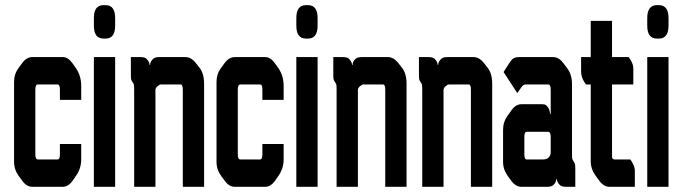

<svg xmlns="http://www.w3.org/2000/svg" viewBox="-20 -720 2623 740"><path d="M293 -335H210.9V-375Q210.9 -394.5 202.1 -394.5H126Q116.2 -394.5 116.2 -375V-125Q116.2 -105.5 126 -105.5H202.1Q210.9 -105.5 210.9 -125V-165H293V-105.5Q293 -71.3 273.4 -43L259.8 -23.4Q243.2 0 221.7 0H104.5Q83 0 66.4 -22.5L52.7 -41Q34.2 -66.4 34.2 -95.7V-404.3Q34.2 -434.6 50.8 -457L64.5 -475.6Q82 -500 104.5 -500H222.7Q242.2 -500 259.8 -475.6L273.4 -456.1Q293 -427.7 293 -387.7Z M423.8 0H341.8V-500H423.8ZM386.7 -700.2Q423.8 -700.2 423.8 -650.4V-621.1Q423.8 -571.3 386.7 -571.3H378.9Q341.8 -571.3 341.8 -621.1V-650.4Q341.8 -700.2 378.9 -700.2Z M694.3 -500Q716.8 -500 734.4 -477.5L749 -459Q766.6 -436.5 766.6 -397.5V0H684.6V-375Q684.6 -394.5 675.8 -394.5H599.6Q594.7 -394.5 585.9 -386.7Q579.1 -379.9 579.1 -373V0H497.1V-374Q497.1 -388.7 496.1 -393.1Q495.1 -397.5 490.7 -403.8Q486.3 -410.2 485.4 -414.6Q484.4 -418.9 484.4 -433.6V-500H520.5Q537.1 -500 543.9 -494.1Q556.6 -481.4 556.6 -469.7H558.6Q558.6 -483.4 571.3 -494.1Q578.1 -500 594.7 -500Z M1073.2 -335H991.2V-375Q991.2 -394.5 982.4 -394.5H906.2Q896.5 -394.5 896.5 -375V-125Q896.5 -105.5 906.2 -105.5H982.4Q991.2 -105.5 991.2 -125V-165H1073.2V-105.5Q1073.2 -71.3 1053.7 -43L1040 -23.4Q1023.4 0 1002 0H884.8Q863.3 0 846.7 -22.5L833 -41Q814.5 -66.4 814.5 -95.7V-404.3Q814.5 -434.6 831.1 -457L844.7 -475.6Q862.3 -500 884.8 -500H1002.9Q1022.5 -500 1040 -475.6L1053.7 -456.1Q1073.2 -427.7 1073.2 -387.7Z M1204.1 0H1122.1V-500H1204.1ZM1167 -700.2Q1204.1 -700.2 1204.1 -650.4V-621.1Q1204.1 -571.3 1167 -571.3H1159.2Q1122.1 -571.3 1122.1 -621.1V-650.4Q1122.1 -700.2 1159.2 -700.2Z M1474.6 -500Q1497.1 -500 1514.6 -477.5L1529.3 -459Q1546.9 -436.5 1546.9 -397.5V0H1464.8V-375Q1464.8 -394.5 1456.1 -394.5H1379.9Q1375 -394.5 1366.2 -386.7Q1359.4 -379.9 1359.4 -373V0H1277.3V-374Q1277.3 -388.7 1276.4 -393.1Q1275.4 -397.5 1271 -403.8Q1266.6 -410.2 1265.6 -414.6Q1264.6 -418.9 1264.6 -433.6V-500H1300.8Q1317.4 -500 1324.2 -494.1Q1336.9 -481.4 1336.9 -469.7H1338.9Q1338.9 -483.4 1351.6 -494.1Q1358.4 -500 1375 -500Z M1804.7 -500Q1827.1 -500 1844.7 -477.5L1859.4 -459Q1877 -436.5 1877 -397.5V0H1794.9V-375Q1794.9 -394.5 1786.1 -394.5H1710Q1705.1 -394.5 1696.3 -386.7Q1689.5 -379.9 1689.5 -373V0H1607.4V-374Q1607.4 -388.7 1606.4 -393.1Q1605.5 -397.5 1601.1 -403.8Q1596.7 -410.2 1595.7 -414.6Q1594.7 -418.9 1594.7 -433.6V-500H1630.9Q1647.5 -500 1654.3 -494.1Q1667 -481.4 1667 -469.7H1668.9Q1668.9 -483.4 1681.6 -494.1Q1688.5 -500 1705.1 -500Z M2001 -192.4V-125Q2001 -105.5 2009.8 -105.5H2073.2Q2086.9 -105.5 2093.8 -112.3Q2102.5 -120.1 2102.5 -132.8V-192.4Q2102.5 -211.9 2092.8 -211.9H2009.8Q2001 -211.9 2001 -192.4ZM1989.3 0Q1967.8 0 1951.2 -22.5L1937.5 -41Q1918.9 -66.4 1918.9 -95.7V-219.7Q1918.9 -250 1936.5 -274.4L1951.2 -294.9Q1967.8 -318.4 1990.2 -318.4H2067.4Q2079.1 -318.4 2083.5 -315.4Q2087.9 -312.5 2093.8 -303.7Q2098.6 -295.9 2100.6 -280.3H2102.5V-375Q2102.5 -394.5 2092.8 -394.5H2005.9Q1997.1 -394.5 1990.2 -384.8L1973.6 -361.3L1920.9 -442.4L1941.4 -474.6Q1950.2 -488.3 1956.1 -493.2Q1965.8 -500 1980.5 -500H2112.3Q2133.8 -500 2151.4 -476.6L2166 -457Q2184.6 -432.6 2184.6 -395.5V-127Q2184.6 -112.3 2185.5 -108.4Q2186.5 -104.5 2190.9 -97.7Q2195.3 -90.8 2196.3 -86.4Q2197.3 -82 2197.3 -68.4V0H2162.1Q2145.5 0 2138.7 -5.9Q2126 -18.6 2126 -30.3H2124Q2124 -16.6 2111.3 -5.9Q2104.5 0 2087.9 0Z M2338.9 -639.6V-500H2403.3Q2407.2 -494.1 2413.1 -484.4Q2420.9 -468.8 2420.9 -457V-394.5H2338.9V-115.2Q2338.9 -111.3 2341.3 -108.4Q2343.8 -105.5 2348.6 -105.5H2409.2Q2415 -97.7 2418.9 -89.8Q2426.8 -74.2 2426.8 -62.5V0H2329.1Q2306.6 0 2289.1 -24.4L2275.4 -43Q2256.8 -68.4 2256.8 -98.6V-394.5H2238.3Q2231.4 -404.3 2227.5 -412.1Q2219.7 -427.7 2219.7 -444.3V-500H2256.8V-639.6Z M2556.6 0H2474.6V-500H2556.6ZM2519.5 -700.2Q2556.6 -700.2 2556.6 -650.4V-621.1Q2556.6 -571.3 2519.5 -571.3H2511.7Q2474.6 -571.3 2474.6 -621.1V-650.4Q2474.6 -700.2 2511.7 -700.2Z"/></svg>

Font: Vancouver Drive
Style: Bold
Weight: 700
Designer: Valery Zaveryaev
Foundry: Cyreal (www.cyreal.org)
Version: Version 1.01